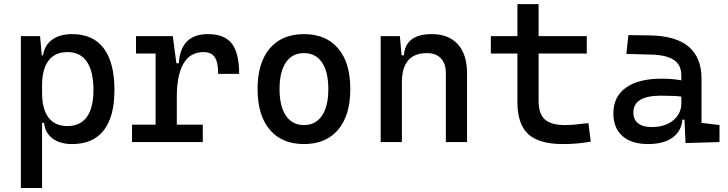

<svg xmlns="http://www.w3.org/2000/svg" viewBox="-20 -694 3556 938"><path d="M82 224.6V-517.6H175.8L185.5 -408.2V224.6ZM332.5 9.8Q272.9 9.8 236.6 -17.6Q200.2 -44.9 195.3 -93.8H150.4L185.5 -241.2Q185.5 -161.1 217 -119.6Q248.5 -78.1 309.6 -78.1Q372.1 -78.1 404.3 -122.6Q436.5 -167 436.5 -253.9Q436.5 -345.7 404.3 -392.6Q372.1 -439.5 309.6 -439.5Q248.5 -439.5 217 -397.9Q185.5 -356.4 185.5 -276.4L150.4 -423.8H190.4Q197.3 -472.7 234.6 -500Q272 -527.3 332.5 -527.3Q434.6 -527.3 486.8 -458Q539.1 -388.7 539.1 -253.9Q539.1 -124 486.8 -57.1Q434.6 9.8 332.5 9.8Z M843.8 -222.7 813.5 -384.8H853.5Q862.3 -527.3 996.1 -527.3Q1076.2 -527.3 1112.3 -481.4Q1148.4 -435.5 1148.4 -333H1045.9Q1045.9 -389.6 1029.1 -414.6Q1012.2 -439.5 974.6 -439.5Q908.7 -439.5 876.2 -383.1Q843.8 -326.7 843.8 -222.7ZM625 0V-85H970.7V0ZM740.2 0V-517.6H824.2L843.8 -369.1V0ZM644.5 -432.6V-517.6H817.4L827.1 -432.6Z M1464.8 9.8Q1357.4 9.8 1297.9 -60.5Q1238.3 -130.9 1238.3 -258.8Q1238.3 -387.2 1297.9 -457.3Q1357.4 -527.3 1464.8 -527.3Q1572.8 -527.3 1632.1 -457.3Q1691.4 -387.2 1691.4 -258.8Q1691.4 -130.9 1632.1 -60.5Q1572.8 9.8 1464.8 9.8ZM1464.8 -83Q1522 -83 1553 -128.9Q1584 -174.8 1584 -258.8Q1584 -343.3 1553 -388.9Q1522 -434.6 1464.8 -434.6Q1407.7 -434.6 1376.7 -388.9Q1345.7 -343.3 1345.7 -258.8Q1345.7 -174.8 1376.7 -128.9Q1407.7 -83 1464.8 -83Z M2158.2 0V-336.9Q2158.2 -383.8 2133.8 -409.2Q2109.4 -434.6 2065.4 -434.6Q1943.4 -434.6 1943.4 -291L1913.1 -423.8H1953.1Q1957.5 -476.1 1991.2 -501.7Q2024.9 -527.3 2089.8 -527.3Q2171.9 -527.3 2216.8 -477.5Q2261.7 -427.7 2261.7 -336.9V0ZM1839.8 0V-517.6H1933.6L1943.4 -408.2V0Z M2730.5 9.8Q2612.8 9.8 2560.3 -39.1Q2507.8 -87.9 2507.8 -195.3V-283.2H2611.3V-200.2Q2611.3 -138.7 2641.4 -110.8Q2671.4 -83 2740.2 -83Q2764.6 -83 2792 -85.7Q2819.3 -88.4 2854.5 -92.8L2866.2 -2Q2832 3.9 2799.6 6.8Q2767.1 9.8 2730.5 9.8ZM2507.8 -244.1V-673.8H2611.3V-244.1ZM2377.9 -432.6V-517.6H2846.7V-432.6Z M3329.1 4.9 3322.3 -148.4 3308.6 -191.4V-325.2Q3308.6 -377 3272.2 -401.1Q3235.8 -425.3 3164.1 -427.2L3040 -430.7L3049.8 -522.5L3154.3 -521Q3282.7 -519 3345 -465.6Q3407.2 -412.1 3407.2 -309.6V-93.8L3495.1 -83V0ZM3146.5 9.8Q3065.4 9.8 3021 -29.3Q2976.6 -68.4 2976.6 -139.6Q2976.6 -221.7 3037.8 -265.6Q3099.1 -309.6 3210.9 -309.6Q3257.3 -309.6 3293.7 -304Q3330.1 -298.3 3358.4 -287.1L3336.9 -216.8Q3304.2 -224.1 3272.9 -225.3Q3241.7 -226.6 3209 -226.6Q3074.2 -226.6 3074.2 -144.5Q3074.2 -110.4 3097.4 -91.8Q3120.6 -73.2 3163.1 -73.2Q3211.4 -73.2 3243.9 -89.8Q3276.4 -106.4 3292.5 -132.3Q3308.6 -158.2 3308.6 -185.5V-242.2L3338.9 -109.4H3297.9L3314.5 -125Q3314.5 -80.1 3293.7 -50Q3272.9 -20 3235.4 -5.1Q3197.8 9.8 3146.5 9.8Z"/></svg>

Font: Cascadia Code PL
Style: Regular
Weight: 400
Monospace: yes
Designer: Aaron Bell
Foundry: Saja Typeworks
Version: Version 2102.003